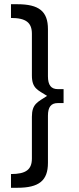

<svg xmlns="http://www.w3.org/2000/svg" viewBox="-20 -763 376 909"><path d="M254 -341C222 -341 207 -360 207 -402V-625C207 -709 165 -743 62 -743H32V-678C104 -678 131 -655 131 -603V-406C131 -344 159 -337 203 -309C159 -280 131 -272 131 -210V-13C131 39 104 61 32 61V126H62C165 126 207 92 207 8V-215C207 -257 222 -275 254 -275H281V-341Z"/></svg>

Font: Juman Normal
Style: Regular
Weight: 300
Designer: Bandar Raffah (Arabic) Julieta Ulanovsky (Latin)
Foundry: Caramella
Version: Version 5.022;PS 005.022;hotconv 1.0.88;makeotf.lib2.5.64775